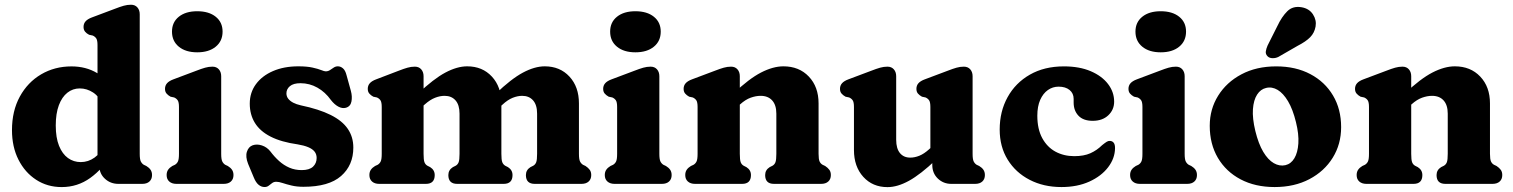

<svg xmlns="http://www.w3.org/2000/svg" viewBox="-20 -769 6326 803"><path d="M395.8 -100.8 387.8 -104V-580.4Q387.8 -600.8 382.4 -608.6Q376.9 -616.4 367.6 -620.4L352.6 -623.6Q342.3 -628.8 335.9 -636.5Q329.4 -644.2 329.4 -656.4Q329.4 -670.2 337.9 -679.8Q346.3 -689.4 364.6 -696.2L460.4 -732.2Q482.3 -740.7 497.2 -744.9Q512.1 -749.2 527.8 -749.2Q544.8 -749.2 554.6 -738Q564.4 -726.8 564.4 -709.2V-125.8Q564.4 -102.9 568.9 -93.8Q573.5 -84.7 581.4 -79.8L592 -74.8Q603.4 -68 609.6 -59Q615.8 -50 615.8 -36.8Q615.8 -19.7 604.9 -9.8Q594.1 0 574.8 0H475Q442.3 0 419.1 -21.2Q395.8 -42.5 395.8 -73.4ZM30.1 -224.7Q30.1 -305 62.9 -365Q95.7 -425 152.1 -458.1Q208.5 -491.3 278.9 -491.3Q339.6 -491.3 385.8 -463.6Q432 -436 463.1 -383L416.1 -324.3Q395.5 -365 369.4 -382.1Q343.3 -399.2 313.5 -399.2Q284.5 -399.2 261.8 -381.3Q239.1 -363.4 226.1 -328.8Q213.2 -294.1 213.2 -244.2Q213.2 -193.2 226.9 -159.2Q240.6 -125.2 264.2 -108.1Q287.9 -91.1 317.6 -91.1Q349.3 -91.1 375.5 -110Q401.8 -128.9 421.5 -167.1L451.4 -129.3Q410.7 -63.1 357.5 -24.8Q304.3 13.4 238.1 13.4Q178.2 13.4 131.3 -17.1Q84.3 -47.6 57.2 -101.2Q30.1 -154.8 30.1 -224.7Z M905.1 -450.2V-125.8Q905.1 -102.9 909.6 -93.8Q914.2 -84.7 922.1 -79.8L932.7 -74.8Q944.1 -68 950.3 -59Q956.5 -50 956.5 -36.8Q956.5 -19.6 945.6 -9.8Q934.8 0 915.5 0H717.9Q699.1 0 688 -9.8Q676.9 -19.6 676.9 -36.8Q676.9 -50 683.1 -59Q689.3 -68 700.7 -74.8L711.5 -79.8Q719.8 -84.7 724.2 -93.8Q728.5 -102.9 728.5 -125.8V-321.4Q728.5 -341.8 723.1 -349.6Q717.6 -357.4 708.3 -361.4L693.3 -364.6Q683 -370.2 676.6 -377.7Q670.1 -385.2 670.1 -397.4Q670.1 -411.2 678.6 -420.8Q687 -430.4 705.3 -437.2L801.1 -473.2Q823 -481.7 837.9 -485.9Q852.8 -490.2 868.5 -490.2Q885.5 -490.2 895.3 -479Q905.1 -467.8 905.1 -450.2ZM804.9 -550.2Q756.5 -550.2 727.9 -573.7Q699.3 -597.1 699.3 -636.8Q699.3 -676 727.9 -699Q756.5 -722 804.9 -722Q853.6 -722 882.2 -699Q910.9 -676 910.9 -636.8Q910.9 -597.1 882.2 -573.7Q853.6 -550.2 804.9 -550.2Z M1236.8 -421Q1207.2 -421 1192.5 -408.7Q1177.9 -396.4 1177.9 -378.6Q1177.9 -365.9 1185.4 -356.2Q1193 -346.5 1206.3 -339.5Q1219.7 -332.6 1237.8 -328.5Q1314.4 -312.5 1363 -288.2Q1411.6 -263.9 1434.6 -230Q1457.7 -196.2 1457.7 -151.8Q1457.7 -77.8 1406.4 -32.8Q1355.1 12.2 1249.1 12.2Q1221.1 12.2 1199.3 6.9Q1177.6 1.7 1161.8 -3.6Q1146.1 -8.8 1135.5 -8.8Q1125.2 -8.8 1118 -3.3Q1110.8 2.2 1103.7 7.7Q1096.6 13.2 1086.5 13.2Q1072.9 13.2 1061.5 3.8Q1050.1 -5.5 1041.5 -26.6L1017.7 -83.6Q1005.9 -113.5 1012.6 -134.3Q1019.2 -155.1 1036.7 -161.4Q1054.6 -167.6 1075.5 -160.7Q1096.4 -153.8 1110.7 -135.8Q1127.7 -113.2 1147.2 -95.6Q1166.7 -78 1190.1 -67.8Q1213.5 -57.6 1241.9 -57.6Q1273.8 -57.6 1289.1 -71.9Q1304.3 -86.3 1304.3 -108.4Q1304.3 -123.9 1295.6 -135Q1286.9 -146 1269.2 -153.4Q1251.6 -160.8 1225.1 -165.2Q1156.1 -174.9 1111.8 -197.6Q1067.4 -220.2 1046 -255.1Q1024.6 -289.9 1024.6 -335.6Q1024.6 -381.9 1050.4 -417Q1076.2 -452.1 1121.9 -471.8Q1167.6 -491.6 1227.5 -491.6Q1264.1 -491.6 1287.3 -486.3Q1310.6 -481.1 1323.6 -475.8Q1336.6 -470.6 1342.1 -470.6Q1351.9 -470.6 1359.9 -475.8Q1367.9 -481.1 1375.7 -486.3Q1383.6 -491.6 1392.9 -491.6Q1404.6 -491.6 1414.4 -483.1Q1424.2 -474.7 1429.3 -454.6L1447.5 -388.8Q1453.9 -365 1449.8 -344.2Q1445.7 -323.5 1426.1 -318.2Q1411.2 -314.3 1394.8 -323.2Q1378.5 -332 1363.9 -350.8Q1340.4 -383.9 1307.4 -402.5Q1274.5 -421 1236.8 -421Z M1751.5 -450.2V-125.8Q1751.5 -100.5 1755.2 -90.6Q1759 -80.7 1767.7 -75.8L1779.1 -70Q1798.1 -58 1798.1 -36.8Q1798.1 0 1761.1 0H1565.9Q1547.1 0 1536 -9.8Q1524.9 -19.6 1524.9 -36.8Q1524.9 -50 1531.1 -59Q1537.3 -68 1548.7 -74.8L1559.5 -79.8Q1567.8 -84.7 1572.2 -93.8Q1576.5 -102.9 1576.5 -125.8V-321.4Q1576.5 -341.8 1571.1 -349.6Q1565.6 -357.4 1556.3 -361.4L1541.3 -364.6Q1531 -370.2 1524.6 -377.7Q1518.1 -385.2 1518.1 -397.4Q1518.1 -411.2 1526.6 -420.8Q1535 -430.4 1553.3 -437.2L1647.5 -473.2Q1669.4 -481.7 1684.3 -485.9Q1699.2 -490.2 1714.9 -490.2Q1731.9 -490.2 1741.7 -479Q1751.5 -467.8 1751.5 -450.2ZM1737.9 -315.8 1704.1 -354.6 1728.5 -377.6Q1793.6 -439.4 1842.7 -465.5Q1891.9 -491.6 1933.8 -491.6Q1997.5 -491.6 2037.2 -448.7Q2076.9 -405.9 2076.9 -336.4V-125.8Q2076.9 -100.5 2080.6 -90.8Q2084.4 -81.1 2093.1 -75.8L2104.5 -70Q2123.5 -58 2123.5 -36.8Q2123.5 0 2086.5 0H1892.1Q1855.1 0 1855.1 -36.8Q1855.1 -58 1874.1 -70L1885.7 -75.8Q1894.4 -80.7 1898.2 -90.6Q1901.9 -100.5 1901.9 -125.8V-293.6Q1901.9 -330.2 1885.1 -349.2Q1868.3 -368.2 1839.4 -368.2Q1820.4 -368.2 1799.7 -360.2Q1779.1 -352.2 1756.9 -332.6ZM2064.9 -316.4 2031.1 -355.6 2052.9 -376.6Q2117.8 -439.1 2167 -465.3Q2216.3 -491.6 2258.2 -491.6Q2321.9 -491.6 2361.6 -448.7Q2401.3 -405.9 2401.3 -336.4V-125.8Q2401.3 -102.9 2405.8 -93.8Q2410.4 -84.7 2418.3 -79.8L2428.9 -74.8Q2440.3 -67.2 2446.5 -58.6Q2452.7 -50 2452.7 -36.8Q2452.7 -19.6 2441.8 -9.8Q2431 0 2411.7 0H2216.5Q2179.5 0 2179.5 -36.8Q2179.5 -58 2198.5 -70L2210.1 -75.8Q2218.8 -80.7 2222.6 -90.6Q2226.3 -100.5 2226.3 -125.8V-293.6Q2226.3 -330.2 2209.5 -349.2Q2192.7 -368.2 2163.8 -368.2Q2144.8 -368.2 2124 -359.9Q2103.3 -351.6 2081.3 -331.2Z M2737.6 -450.2V-125.8Q2737.6 -102.9 2742.1 -93.8Q2746.7 -84.7 2754.6 -79.8L2765.2 -74.8Q2776.6 -68 2782.8 -59Q2789 -50 2789 -36.8Q2789 -19.6 2778.1 -9.8Q2767.3 0 2748 0H2550.4Q2531.6 0 2520.5 -9.8Q2509.4 -19.6 2509.4 -36.8Q2509.4 -50 2515.6 -59Q2521.8 -68 2533.2 -74.8L2544 -79.8Q2552.3 -84.7 2556.7 -93.8Q2561 -102.9 2561 -125.8V-321.4Q2561 -341.8 2555.6 -349.6Q2550.1 -357.4 2540.8 -361.4L2525.8 -364.6Q2515.5 -370.2 2509.1 -377.7Q2502.6 -385.2 2502.6 -397.4Q2502.6 -411.2 2511.1 -420.8Q2519.5 -430.4 2537.8 -437.2L2633.6 -473.2Q2655.5 -481.7 2670.4 -485.9Q2685.3 -490.2 2701 -490.2Q2718 -490.2 2727.8 -479Q2737.6 -467.8 2737.6 -450.2ZM2637.4 -550.2Q2589 -550.2 2560.4 -573.7Q2531.8 -597.1 2531.8 -636.8Q2531.8 -676 2560.4 -699Q2589 -722 2637.4 -722Q2686.1 -722 2714.7 -699Q2743.4 -676 2743.4 -636.8Q2743.4 -597.1 2714.7 -573.7Q2686.1 -550.2 2637.4 -550.2Z M3074.1 -450.2V-125.8Q3074.1 -100.5 3077.8 -90.6Q3081.6 -80.7 3090.3 -75.8L3101.7 -70Q3120.7 -58 3120.7 -36.8Q3120.7 0 3083.7 0H2886.9Q2868.1 0 2857 -9.8Q2845.9 -19.6 2845.9 -36.8Q2845.9 -50 2852.1 -59Q2858.3 -68 2869.7 -74.8L2880.5 -79.8Q2888.8 -84.7 2893.2 -93.8Q2897.5 -102.9 2897.5 -125.8V-321.4Q2897.5 -341.8 2892.1 -349.6Q2886.6 -357.4 2877.3 -361.4L2862.3 -364.6Q2852 -370.2 2845.6 -377.7Q2839.1 -385.2 2839.1 -397.4Q2839.1 -411.2 2847.6 -420.8Q2856 -430.4 2874.3 -437.2L2970.1 -473.2Q2992 -481.7 3006.9 -485.9Q3021.8 -490.2 3037.5 -490.2Q3054.5 -490.2 3064.3 -479Q3074.1 -467.8 3074.1 -450.2ZM3056.5 -315.8 3022.7 -354.6 3047.1 -377.6Q3112.6 -439.8 3162.9 -465.7Q3213.3 -491.6 3256.4 -491.6Q3322.1 -491.6 3362.8 -448.7Q3403.5 -405.9 3403.5 -336.4V-125.8Q3403.5 -102.9 3407.8 -93.6Q3412.2 -84.3 3420.5 -79.8L3431.1 -74.8Q3442.5 -67.2 3448.7 -58.6Q3454.9 -50 3454.9 -36.8Q3454.9 -19.6 3444 -9.8Q3433.2 0 3413.9 0H3217.1Q3180.1 0 3180.1 -36.8Q3180.1 -58 3199.1 -70L3210.7 -75.8Q3219.4 -80.7 3223.2 -90.6Q3226.9 -100.5 3226.9 -125.8V-293.6Q3226.9 -329.8 3209.5 -349Q3192.1 -368.2 3161.2 -368.2Q3141.4 -368.2 3119.5 -360.4Q3097.7 -352.6 3075.5 -332.6Z M3879.1 -79V-104.6L3871.1 -107.7V-321.4Q3871.1 -341.8 3865.7 -349.6Q3860.2 -357.4 3850.9 -361.4L3835.9 -364.6Q3825.6 -370.2 3819.1 -377.7Q3812.7 -385.2 3812.7 -397.4Q3812.7 -411.2 3821.1 -420.8Q3829.6 -430.4 3847.9 -437.2L3943.7 -473.2Q3965.6 -481.7 3980.5 -485.9Q3995.4 -490.2 4011.1 -490.2Q4028.1 -490.2 4037.9 -479Q4047.7 -467.8 4047.7 -450.2V-125.8Q4047.7 -102.9 4052.2 -93.8Q4056.8 -84.7 4064.7 -79.8L4075.3 -74.8Q4086.8 -68 4092.9 -59Q4099.1 -50 4099.1 -36.8Q4099.1 -19.7 4088.2 -9.8Q4077.4 0 4058.1 0H3958.3Q3925.6 0 3902.3 -22.2Q3879.1 -44.5 3879.1 -79ZM3551.5 -141.6V-321.4Q3551.5 -341.8 3546.1 -349.6Q3540.6 -357.4 3531.3 -361.4L3516.3 -364.6Q3506 -370.2 3499.6 -377.7Q3493.1 -385.2 3493.1 -397.4Q3493.1 -411.2 3501.6 -420.8Q3510 -430.4 3528.3 -437.2L3624.1 -473.2Q3646 -481.7 3660.9 -485.9Q3675.8 -490.2 3691.5 -490.2Q3708.5 -490.2 3718.3 -479Q3728.1 -467.8 3728.1 -450.2V-184.4Q3728.1 -147.8 3743.8 -128.8Q3759.5 -109.8 3786.9 -109.8Q3805.4 -109.8 3824.9 -117.6Q3844.5 -125.5 3865.7 -144.6L3884.7 -162.2L3918.5 -123.4L3894.1 -100.4Q3830 -39.6 3781.8 -13Q3733.5 13.6 3691.7 13.6Q3629.5 13.6 3590.5 -29.4Q3551.5 -72.5 3551.5 -141.6Z M4639.7 -343.8Q4639.7 -309.9 4615.2 -286.8Q4590.8 -263.7 4550.1 -263.7Q4510.5 -263.7 4490.4 -285.1Q4470.3 -306.4 4470.3 -340.1V-355.4Q4470.3 -378.8 4453.2 -392.7Q4436.1 -406.6 4407.3 -406.6Q4382.8 -406.6 4362.6 -392.5Q4342.5 -378.4 4330.4 -351.3Q4318.4 -324.2 4318.4 -284.9Q4318.4 -229.4 4338.8 -191.6Q4359.3 -153.8 4394.2 -134.8Q4429.2 -115.9 4472.9 -115.9Q4513.1 -115.9 4540.3 -128.1Q4567.6 -140.3 4589.4 -161.9Q4601.8 -171.9 4608.5 -176Q4615.2 -180.1 4621.8 -179.7Q4632.2 -179.3 4637.8 -172Q4643.5 -164.8 4643.4 -149.3Q4642.9 -106.7 4614.4 -69.4Q4586 -32.2 4535.7 -9.4Q4485.4 13.3 4419.3 13.3Q4344.7 13.3 4286.2 -17Q4227.8 -47.2 4194.4 -101.3Q4161 -155.4 4161 -227.2Q4161 -302.9 4194.1 -362.7Q4227.1 -422.5 4287.4 -456.9Q4347.7 -491.4 4429.5 -491.4Q4494.4 -491.4 4541.5 -471.3Q4588.6 -451.2 4614.1 -417.7Q4639.7 -384.3 4639.7 -343.8Z M4934.6 -450.2V-125.8Q4934.6 -102.9 4939.1 -93.8Q4943.7 -84.7 4951.6 -79.8L4962.2 -74.8Q4973.6 -68 4979.8 -59Q4986 -50 4986 -36.8Q4986 -19.6 4975.1 -9.8Q4964.3 0 4945 0H4747.4Q4728.6 0 4717.5 -9.8Q4706.4 -19.6 4706.4 -36.8Q4706.4 -50 4712.6 -59Q4718.8 -68 4730.2 -74.8L4741 -79.8Q4749.3 -84.7 4753.7 -93.8Q4758 -102.9 4758 -125.8V-321.4Q4758 -341.8 4752.6 -349.6Q4747.1 -357.4 4737.8 -361.4L4722.8 -364.6Q4712.5 -370.2 4706.1 -377.7Q4699.6 -385.2 4699.6 -397.4Q4699.6 -411.2 4708.1 -420.8Q4716.5 -430.4 4734.8 -437.2L4830.6 -473.2Q4852.5 -481.7 4867.4 -485.9Q4882.3 -490.2 4898 -490.2Q4915 -490.2 4924.8 -479Q4934.6 -467.8 4934.6 -450.2ZM4834.4 -550.2Q4786 -550.2 4757.4 -573.7Q4728.8 -597.1 4728.8 -636.8Q4728.8 -676 4757.4 -699Q4786 -722 4834.4 -722Q4883.1 -722 4911.7 -699Q4940.4 -676 4940.4 -636.8Q4940.4 -597.1 4911.7 -573.7Q4883.1 -550.2 4834.4 -550.2Z M5317.5 -491.4Q5399.2 -491.4 5460.2 -459Q5521.3 -426.7 5555.1 -369.5Q5589 -312.4 5589 -237.3Q5589 -166.1 5553.9 -109.4Q5518.9 -52.7 5456.2 -19.7Q5393.5 13.3 5310.9 13.3Q5229.6 13.3 5168.6 -18.9Q5107.5 -51.1 5073.5 -108.8Q5039.5 -166.5 5039.5 -242.9Q5039.5 -312.4 5074.6 -368.7Q5109.6 -425.1 5172.1 -458.2Q5234.6 -491.4 5317.5 -491.4ZM5355.9 -78.2Q5379.4 -83.7 5393.5 -107.2Q5407.6 -130.7 5410.1 -169.3Q5412.6 -208 5400.1 -258.2Q5387.1 -311.6 5367.1 -345.3Q5347.1 -378.9 5323.4 -393.1Q5299.6 -407.2 5275.2 -401.2Q5252.3 -396.1 5237.6 -373.4Q5222.9 -350.7 5220.1 -312.3Q5217.4 -273.9 5230.2 -221Q5243.3 -167.4 5263.3 -133.9Q5283.3 -100.5 5307.4 -86.6Q5331.6 -72.7 5355.9 -78.2ZM5322.1 -659.6Q5340.7 -699.2 5364 -722.1Q5387.2 -745.1 5424.1 -738.6Q5455.6 -733 5471.2 -708.9Q5486.8 -684.9 5482.1 -657.9Q5477.4 -631.6 5459.7 -613.5Q5442.1 -595.3 5406.4 -577L5326.4 -530.9Q5314.8 -525.3 5301.7 -525.7Q5288.6 -526 5280.9 -534Q5272.2 -543.3 5274.1 -554.7Q5275.9 -566.1 5281.5 -578.8Z M5882.1 -450.2V-125.8Q5882.1 -100.5 5885.8 -90.6Q5889.6 -80.7 5898.3 -75.8L5909.7 -70Q5928.7 -58 5928.7 -36.8Q5928.7 0 5891.7 0H5694.9Q5676.1 0 5665 -9.8Q5653.9 -19.6 5653.9 -36.8Q5653.9 -50 5660.1 -59Q5666.3 -68 5677.7 -74.8L5688.5 -79.8Q5696.8 -84.7 5701.2 -93.8Q5705.5 -102.9 5705.5 -125.8V-321.4Q5705.5 -341.8 5700.1 -349.6Q5694.6 -357.4 5685.3 -361.4L5670.3 -364.6Q5660 -370.2 5653.6 -377.7Q5647.1 -385.2 5647.1 -397.4Q5647.1 -411.2 5655.6 -420.8Q5664 -430.4 5682.3 -437.2L5778.1 -473.2Q5800 -481.7 5814.9 -485.9Q5829.8 -490.2 5845.5 -490.2Q5862.5 -490.2 5872.3 -479Q5882.1 -467.8 5882.1 -450.2ZM5864.5 -315.8 5830.7 -354.6 5855.1 -377.6Q5920.6 -439.8 5970.9 -465.7Q6021.3 -491.6 6064.4 -491.6Q6130.1 -491.6 6170.8 -448.7Q6211.5 -405.9 6211.5 -336.4V-125.8Q6211.5 -102.9 6215.8 -93.6Q6220.2 -84.3 6228.5 -79.8L6239.1 -74.8Q6250.5 -67.2 6256.7 -58.6Q6262.9 -50 6262.9 -36.8Q6262.9 -19.6 6252 -9.8Q6241.2 0 6221.9 0H6025.1Q5988.1 0 5988.1 -36.8Q5988.1 -58 6007.1 -70L6018.7 -75.8Q6027.4 -80.7 6031.2 -90.6Q6034.9 -100.5 6034.9 -125.8V-293.6Q6034.9 -329.8 6017.5 -349Q6000.1 -368.2 5969.2 -368.2Q5949.4 -368.2 5927.5 -360.4Q5905.7 -352.6 5883.5 -332.6Z"/></svg>

Font: Fraunces SuperSoft Wonky
Style: Regular
Weight: 900
Version: Version 1.000;[b76b70a41]